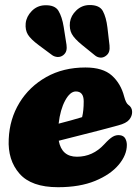

<svg xmlns="http://www.w3.org/2000/svg" viewBox="-20 -749 569 781"><path d="M496 -159.5Q496 -118.5 462.8 -78.8Q429.5 -39 367 -13.2Q304.5 12.5 216 12.5Q107.5 12.5 59.2 -42.8Q11 -98 15.5 -183.5Q19 -265 59 -330.8Q99 -396.5 168 -435.5Q237 -474.5 327.5 -474.5Q398.5 -474.5 435 -441.8Q471.5 -409 485 -356.5Q492 -330 501.5 -323Q517.5 -312.5 517.5 -293.5Q517.5 -276.5 505.5 -262Q493.5 -247.5 461 -239Q431 -230.5 389.2 -219.8Q347.5 -209 302.8 -197.8Q258 -186.5 219 -176.5Q231 -111.5 293 -111.5Q357.5 -111.5 404 -162Q424 -184 438 -192.5Q452 -201 468 -199Q483.5 -197 489.8 -185.2Q496 -173.5 496 -159.5ZM288.5 -377Q265 -377 245 -340Q225 -303 218.5 -246Q244 -252.5 269.2 -259.5Q294.5 -266.5 314 -272.5Q320.5 -298.5 320.5 -336.5Q320.5 -377 288.5 -377ZM417 -637 425.5 -564Q427 -550.5 423.8 -539.5Q420.5 -528.5 409.5 -521Q399 -513.5 387.2 -514.8Q375.5 -516 366.5 -523.5L314 -566Q282 -592 271.8 -611.5Q261.5 -631 264.5 -658.5Q268.5 -686 290.8 -707Q313 -728 343.5 -728.5Q385 -729 398.5 -703.8Q412 -678.5 417 -637ZM239 -640 250.5 -567Q252.5 -554 249.8 -543Q247 -532 236.5 -524Q226 -516.5 214 -517.2Q202 -518 192.5 -524.5L138 -565Q105 -589.5 93.5 -608.2Q82 -627 84.5 -654.5Q87.5 -682 109 -704Q130.5 -726 161 -727.5Q203 -729.5 217.8 -705Q232.5 -680.5 239 -640Z"/></svg>

Font: Fraunces 72pt S100 Black
Style: Italic
Weight: 900
Italic angle: -16°
Version: Version 1.000; ttfautohint (v1.8.3)